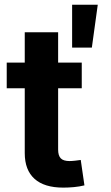

<svg xmlns="http://www.w3.org/2000/svg" viewBox="-20 -812 482 837"><path d="M336.4 -539.1V-427.2H9.3V-539.1ZM87.9 -671.4H233.4V-159.7Q233.4 -133.8 244.9 -121.8Q256.3 -109.9 283.2 -109.9Q293 -109.9 308.3 -111.6Q323.7 -113.3 332 -114.7L348.1 -3.9Q326.2 1.5 302.2 3.7Q278.3 5.9 255.9 5.9Q172.9 5.9 130.4 -32.5Q87.9 -70.8 87.9 -144.5ZM294.4 -604.5V-791.5H406.2L380.4 -604.5Z"/></svg>

Font: Inter 18pt
Style: Bold
Weight: 700
Designer: Rasmus Andersson
Foundry: rsms
Version: Version 4.001;git-66647c0bb